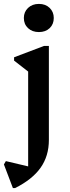

<svg xmlns="http://www.w3.org/2000/svg" viewBox="-39 -724 360 982"><path d="M27 238 -19 117 -9 100 105 127V-358L33 -414V-431L186 -489H211V-8Q211 74 168.5 134Q126 194 38 238ZM160 -560Q126 -560 104.5 -580Q83 -600 83 -632Q83 -663 104.5 -683.5Q126 -704 160 -704Q194 -704 215 -683.5Q236 -663 236 -632Q236 -600 215 -580Q194 -560 160 -560Z"/></svg>

Font: Platypi
Style: Regular
Weight: 400
Designer: David Sargent
Foundry: Bolt Cutter Type
Version: Version 1.200; ttfautohint (v1.8.4.7-5d5b)